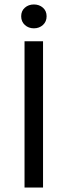

<svg xmlns="http://www.w3.org/2000/svg" viewBox="-20 -841 303 861"><path d="M90 0V-656H173V0ZM132 -714Q108 -714 91.5 -729Q75 -744 75 -768Q75 -792 91.5 -806.5Q108 -821 132 -821Q156 -821 172.5 -806.5Q189 -792 189 -768Q189 -744 172.5 -729Q156 -714 132 -714Z"/></svg>

Font: Source Sans 3
Style: Regular
Weight: 400
Designer: Paul D. Hunt
Foundry: Adobe
Version: Version 3.046;hotconv 1.0.118;makeotfexe 2.5.65603